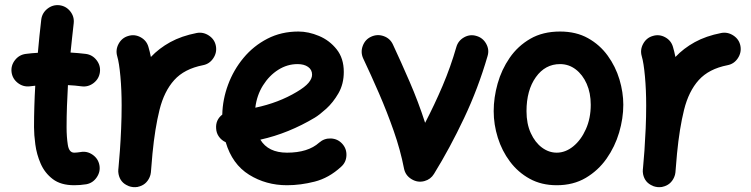

<svg xmlns="http://www.w3.org/2000/svg" viewBox="-20 -679 2984 763"><path d="M377 -392.1Q373.5 -365.7 352.1 -349.1Q330.6 -332.5 304.2 -335.9Q278.8 -339.4 250 -340.8Q247.6 -299.3 246.1 -257.3Q244.6 -215.3 244.6 -173.3Q244.6 -134.8 249.5 -103.5Q254.4 -72.3 274.9 -72.3Q284.2 -72.3 299.8 -74.7Q325.7 -79.6 347.9 -64.2Q370.1 -48.8 375 -22.9Q379.9 2.9 364.5 25.6Q349.1 48.3 323.2 53.2Q310.1 55.2 298.1 56.2Q286.1 57.1 274.9 57.1Q221.7 57.1 189.7 32.7Q157.7 8.3 141.6 -28.8Q125.5 -65.9 120.4 -105Q115.2 -144 115.2 -173.3Q115.2 -215.3 116.5 -256.6Q117.7 -297.9 120.1 -338.4Q108.9 -337.4 98.1 -335.9Q71.8 -333 50.5 -349.6Q29.3 -366.2 25.9 -392.6Q22.9 -418.9 39.6 -440.2Q56.2 -461.4 82.5 -464.8Q105.5 -467.8 130.4 -469.2Q133.3 -502.4 136.7 -535.6Q140.1 -568.8 144 -601.6Q147.5 -627.9 168.7 -644.5Q189.9 -661.1 216.3 -658.2Q242.7 -654.8 259.3 -633.8Q275.9 -612.8 272.9 -586.4Q269.5 -557.1 266.4 -528.1Q263.2 -499 260.3 -470.2Q292 -468.3 320.8 -464.8Q347.2 -461.4 363.8 -439.9Q380.4 -418.5 377 -392.1Z M508.3 64.5Q499.5 63.5 491.2 60.5Q491.2 60.5 490.7 60.1Q490.2 60.1 489.7 59.6Q458 46.9 451.2 13.2Q449.2 3.4 450.2 -6.3Q450.2 -8.3 450.7 -10.3Q452.1 -27.8 453.6 -45.4Q455.1 -63 456.5 -80.6Q459.5 -122.1 461.4 -168.2Q463.4 -214.4 463.4 -259.8Q463.4 -321.3 458.5 -375.2Q453.6 -429.2 445.8 -455.6Q438.5 -481 451.4 -504.9Q464.4 -528.8 489.7 -536.1Q515.1 -543.9 538.8 -531Q562.5 -518.1 569.8 -492.7Q575.2 -474.6 579.6 -452.6Q611.8 -486.8 656.5 -511.5Q701.2 -536.1 761.7 -547.9Q787.6 -552.7 810.3 -537.6Q833 -522.5 837.9 -496.6Q842.8 -470.2 827.6 -447.5Q812.5 -424.8 786.6 -419.9Q712.4 -405.3 672.4 -360.8Q632.3 -316.4 614 -242.9Q595.7 -169.4 585.9 -68.4Q583 -28.8 579.6 6.3Q578.6 16.1 574.7 24.9Q561 56.6 527.8 63.5Q526.9 63.5 526.4 64Q526.4 64 525.9 64Q517.1 65.4 508.3 64.5Z M1335.4 -16.1Q1287.1 28.3 1230.7 42.7Q1174.3 57.1 1120.6 57.1Q1037.1 57.1 970 15.4Q902.8 -26.4 877 -113.8Q860.8 -121.1 850.3 -135.5Q839.8 -149.9 838.9 -168.5Q836.4 -202.6 863.3 -223.6Q864.7 -284.2 886.5 -342.8Q908.2 -401.4 947.8 -449Q987.3 -496.6 1042.5 -525.1Q1097.7 -553.7 1166 -553.7Q1206.1 -553.7 1247.8 -536.1Q1289.6 -518.6 1317.9 -482.9Q1346.2 -447.3 1346.2 -393.1Q1346.2 -345.2 1325 -308.3Q1303.7 -271.5 1276.4 -246.8Q1249 -222.2 1231 -211.4Q1179.7 -180.7 1125.7 -158.7Q1071.8 -136.7 1014.6 -124Q1045.9 -72.3 1120.6 -72.3Q1204.1 -72.3 1248.5 -112.3Q1268.6 -129.9 1295.4 -128.7Q1322.3 -127.4 1340.3 -107.4Q1357.9 -87.9 1356.7 -60.8Q1355.5 -33.7 1335.4 -16.1ZM1162.6 -424.3Q1121.6 -424.3 1085.7 -401.6Q1049.8 -378.9 1025.1 -339.6Q1000.5 -300.3 994.6 -251Q1087.4 -270.5 1159.7 -314Q1191.9 -333 1206.1 -349.9Q1220.2 -366.7 1220.2 -382.3Q1220.2 -401.9 1204.3 -413.1Q1188.5 -424.3 1162.6 -424.3Z M1455.1 -533.2Q1479.5 -544.4 1504.9 -535.4Q1530.3 -526.4 1541.5 -502Q1573.2 -434.1 1607.9 -354Q1642.6 -273.9 1669.4 -190.9Q1706.5 -262.2 1738.8 -337.9Q1771 -413.6 1793.5 -492.2Q1800.8 -517.6 1824.5 -530.8Q1848.1 -543.9 1873.5 -536.1Q1898.9 -528.8 1912.1 -505.1Q1925.3 -481.4 1917.5 -456.1Q1880.4 -328.1 1824.2 -209.5Q1768.1 -90.8 1704.6 12.2Q1691.4 33.7 1667 40.5Q1640.1 47.9 1615.5 33Q1590.8 18.1 1585.4 -9.8Q1571.3 -82.5 1544.7 -158.4Q1518.1 -234.4 1486.1 -308.1Q1454.1 -381.8 1423.3 -446.8Q1412.1 -471.2 1421.6 -496.8Q1431.2 -522.5 1455.1 -533.2Z M2205.6 -553.7Q2269.5 -553.7 2316.7 -527.3Q2363.8 -501 2395 -457.8Q2426.3 -414.6 2441.7 -363.3Q2457 -312 2457 -262.7Q2457 -208.5 2440.4 -152.3Q2423.8 -96.2 2390.6 -48.8Q2357.4 -1.5 2307.9 27.8Q2258.3 57.1 2192.4 57.1Q2131.8 57.1 2085.2 31.5Q2038.6 5.9 2006.6 -36.9Q1974.6 -79.6 1958.3 -131.8Q1941.9 -184.1 1941.9 -237.3Q1941.9 -291 1957.5 -346.7Q1973.1 -402.3 2005.4 -449.2Q2037.6 -496.1 2087.4 -524.9Q2137.2 -553.7 2205.6 -553.7ZM2205.6 -424.3Q2146.5 -424.3 2109.4 -372.3Q2072.3 -320.3 2072.3 -237.3Q2072.3 -187 2089.4 -149.9Q2106.4 -112.8 2133.8 -92.5Q2161.1 -72.3 2192.4 -72.3Q2227.1 -72.3 2258.1 -97.4Q2289.1 -122.6 2308.3 -165.8Q2327.6 -209 2327.6 -262.7Q2327.6 -309.6 2311.5 -345.9Q2295.4 -382.3 2267.8 -403.3Q2240.2 -424.3 2205.6 -424.3Z M2592.8 64.5Q2584 63.5 2575.7 60.5Q2575.7 60.5 2575.2 60.1Q2574.7 60.1 2574.2 59.6Q2542.5 46.9 2535.6 13.2Q2533.7 3.4 2534.7 -6.3Q2534.7 -8.3 2535.2 -10.3Q2536.6 -27.8 2538.1 -45.4Q2539.6 -63 2541 -80.6Q2543.9 -122.1 2545.9 -168.2Q2547.9 -214.4 2547.9 -259.8Q2547.9 -321.3 2543 -375.2Q2538.1 -429.2 2530.3 -455.6Q2522.9 -481 2535.9 -504.9Q2548.8 -528.8 2574.2 -536.1Q2599.6 -543.9 2623.3 -531Q2647 -518.1 2654.3 -492.7Q2659.7 -474.6 2664.1 -452.6Q2696.3 -486.8 2741 -511.5Q2785.6 -536.1 2846.2 -547.9Q2872.1 -552.7 2894.8 -537.6Q2917.5 -522.5 2922.4 -496.6Q2927.2 -470.2 2912.1 -447.5Q2897 -424.8 2871.1 -419.9Q2796.9 -405.3 2756.8 -360.8Q2716.8 -316.4 2698.5 -242.9Q2680.2 -169.4 2670.4 -68.4Q2667.5 -28.8 2664.1 6.3Q2663.1 16.1 2659.2 24.9Q2645.5 56.6 2612.3 63.5Q2611.3 63.5 2610.8 64Q2610.8 64 2610.4 64Q2601.6 65.4 2592.8 64.5Z"/></svg>

Font: Mikhak-DS2-FD Bold
Style: Regular
Weight: 700
Designer: Amin Abedi
Version: Version 3.4